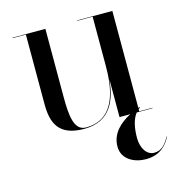

<svg xmlns="http://www.w3.org/2000/svg" viewBox="-101 -548 782 846"><g transform="rotate(-15 289.5 -125.0)"><path d="M487.5 -2V-12C490 -14 492.5 -16 495.5 -17.5L493.5 -19.5C491.5 -19 489.5 -18 487.5 -17.5V-460H327V-458H397V-237C397 -148 386 6 243 6C187 6 182 -68 182 -152V-460H32V-458H92.5V-141C92.5 -54 117.5 10 234.5 10C358 10 389 -86 397 -173V0H446C398.5 24.5 354.5 63.5 354.5 123.5C354.5 183.5 411.5 209.5 462.5 209.5C533.5 209.5 562.5 164.5 577.5 136.5L576.5 135.5C557.5 166.5 540.5 191.5 504.5 191.5C470.5 191.5 447.5 155.5 447.5 108.5C447.5 61 457 23 475.5 0H547.5V-2Z"/></g></svg>

Font: Bodoni* 96pt
Style: Regular
Weight: 400
Version: Version 2.3